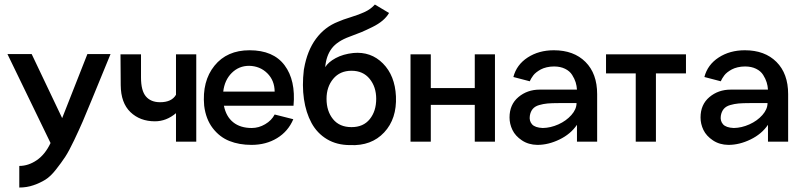

<svg xmlns="http://www.w3.org/2000/svg" viewBox="-20 -631 3580 855"><path d="M369.1 -390.1H472.2L389.2 -188Q363.3 -124.5 348.4 -90.1Q333.5 -55.7 310.3 -6.8Q287.1 42 270.3 67.6Q253.4 93.3 229.2 124Q205.1 154.8 181.9 169.2Q158.7 183.6 129.2 193.8Q99.6 204.1 65.9 204.1V107.9Q106.4 107.9 143.8 82.3Q181.2 56.6 205.1 5.9L13.2 -390.1H121.1L256.8 -105Z M763.7 -389.2H854V0H763.7V-127Q720.7 -90.8 669.9 -90.8Q603.5 -90.8 560.8 -131.8Q518.1 -172.9 517.6 -252L516.6 -389.2H607.9V-286.1Q607.9 -227.1 629.9 -201.4Q651.9 -175.8 692.9 -175.8Q744.6 -175.8 763.7 -209Z M977.1 -160.2Q986.8 -111.8 1018.6 -86.4Q1050.3 -61 1101.1 -61Q1132.3 -61 1160.9 -77.9Q1189.5 -94.7 1203.1 -121.1L1286.1 -100.1Q1263.2 -45.9 1213.9 -15.9Q1164.6 14.2 1100.1 14.2Q1044.9 14.2 1001.5 -3.2Q958 -20.5 927.2 -60.5Q896.5 -100.6 889.2 -160.2Q879.4 -269.5 935.1 -338.4Q990.7 -407.2 1091.3 -407.2Q1197.3 -407.2 1247.3 -340.3Q1297.4 -273.4 1287.1 -160.2ZM1089.4 -337.9Q1043.9 -337.9 1012 -306.2Q980 -274.4 974.1 -223.1H1203.1Q1202.6 -272.9 1170.2 -304.9Q1137.7 -336.9 1089.4 -337.9Z M1743.2 -202.1Q1747.6 -102.1 1690.7 -41.3Q1633.8 19.5 1539.1 15.1Q1480 15.1 1436 -11.2Q1392.1 -37.6 1367.2 -83.5Q1342.3 -129.4 1333.5 -189.7Q1324.7 -250 1333 -319.8Q1334 -321.8 1334 -325.2Q1348.1 -405.8 1387.2 -458.5Q1426.3 -511.2 1485.4 -534.2Q1505.9 -543.5 1542.5 -554.7Q1579.1 -565.9 1605 -578.1Q1630.9 -590.3 1649.4 -610.8L1712.4 -573.2Q1702.6 -555.7 1684.1 -539.8Q1665.5 -523.9 1637.7 -510.3Q1609.9 -496.6 1589.6 -488Q1569.3 -479.5 1537.1 -467.8Q1481.9 -447.8 1457.3 -415.3Q1432.6 -382.8 1428.2 -332Q1441.9 -354.5 1474.9 -372.3Q1507.8 -390.1 1553.2 -395Q1631.8 -402.3 1685.3 -348.4Q1738.8 -294.4 1743.2 -202.1ZM1545.4 -64.9Q1598.1 -64.9 1626.7 -100.6Q1655.3 -136.2 1655.3 -190.9Q1655.3 -244.1 1626 -280Q1596.7 -315.9 1545.4 -315.9Q1493.7 -315.9 1463.9 -280Q1434.1 -244.1 1434.1 -190.9Q1434.1 -136.2 1462.9 -100.6Q1491.7 -64.9 1545.4 -64.9Z M2094.2 -389.2H2184.1V0H2094.2V-164.1H1898.4V0H1808.1V-389.2H1898.4V-238.8H2094.2Z M2446.3 -407.2Q2535.2 -407.2 2587.2 -355.2Q2639.2 -303.2 2639.2 -211.9V0H2549.3V-75.2Q2521 -33.7 2471.4 -9.8Q2421.9 14.2 2373 14.2Q2333.5 13.7 2304.2 -5.9Q2274.9 -25.4 2262 -52.2Q2249 -79.1 2249 -107.9Q2249 -165.5 2288.6 -198.7Q2328.1 -231.9 2383.3 -231.9H2549.3Q2548.3 -248.5 2543.5 -264.4Q2538.6 -280.3 2527.8 -297.4Q2517.1 -314.5 2496.3 -324.7Q2475.6 -335 2447.3 -335Q2429.7 -335 2414.3 -331.3Q2398.9 -327.6 2388.2 -321.8Q2377.4 -315.9 2368.7 -309.1Q2359.9 -302.2 2354.7 -295.2Q2349.6 -288.1 2345.9 -282.2Q2342.3 -276.4 2340.8 -272.5L2339.4 -269L2266.1 -288.1Q2280.3 -342.8 2329.8 -375Q2379.4 -407.2 2446.3 -407.2ZM2397 -61Q2431.6 -61.5 2466.6 -77.1Q2501.5 -92.8 2524.4 -118.7Q2547.4 -144.5 2547.4 -171.9H2467.3Q2437 -171.9 2418.2 -170.2Q2399.4 -168.5 2380.9 -163.1Q2362.3 -157.7 2352.3 -145.8Q2342.3 -133.8 2339.4 -115.2Q2335.9 -92.8 2349.1 -77.6Q2362.3 -62.5 2397 -61Z M3034.7 -389.2V-304.2H2900.9V0H2811V-304.2H2678.7V-389.2Z M3296.9 -407.2Q3385.7 -407.2 3437.7 -355.2Q3489.7 -303.2 3489.7 -211.9V0H3399.9V-75.2Q3371.6 -33.7 3322 -9.8Q3272.5 14.2 3223.6 14.2Q3184.1 13.7 3154.8 -5.9Q3125.5 -25.4 3112.5 -52.2Q3099.6 -79.1 3099.6 -107.9Q3099.6 -165.5 3139.2 -198.7Q3178.7 -231.9 3233.9 -231.9H3399.9Q3398.9 -248.5 3394 -264.4Q3389.2 -280.3 3378.4 -297.4Q3367.7 -314.5 3346.9 -324.7Q3326.2 -335 3297.9 -335Q3280.3 -335 3264.9 -331.3Q3249.5 -327.6 3238.8 -321.8Q3228 -315.9 3219.2 -309.1Q3210.4 -302.2 3205.3 -295.2Q3200.2 -288.1 3196.5 -282.2Q3192.9 -276.4 3191.4 -272.5L3189.9 -269L3116.7 -288.1Q3130.9 -342.8 3180.4 -375Q3230 -407.2 3296.9 -407.2ZM3247.6 -61Q3282.2 -61.5 3317.1 -77.1Q3352.1 -92.8 3375 -118.7Q3397.9 -144.5 3397.9 -171.9H3317.9Q3287.6 -171.9 3268.8 -170.2Q3250 -168.5 3231.4 -163.1Q3212.9 -157.7 3202.9 -145.8Q3192.9 -133.8 3189.9 -115.2Q3186.5 -92.8 3199.7 -77.6Q3212.9 -62.5 3247.6 -61Z"/></svg>

Font: Neutral Grotesk
Style: Regular
Weight: 400
Designer: Nawras Khrais
Foundry: Nawras Khrais
Version: Version 1.000;PS 001.000;hotconv 1.0.88;makeotf.lib2.5.64775